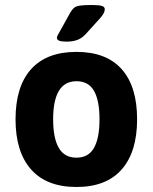

<svg xmlns="http://www.w3.org/2000/svg" viewBox="-20 -738 609 766"><path d="M248 -572Q223 -572 215 -576Q207 -580 207 -587Q207 -592 210.5 -598Q214 -604 220 -615L260 -687Q267 -699 274.5 -706Q282 -713 298 -715.5Q314 -718 345 -718Q374 -718 386 -714.5Q398 -711 398 -701Q398 -686 379 -665L322 -602Q306 -585 288 -578.5Q270 -572 248 -572ZM285 8Q166 8 104 -62Q42 -132 42 -262Q42 -393 104 -462Q166 -531 285 -531Q404 -531 465.5 -462Q527 -393 527 -262Q527 -132 465.5 -62Q404 8 285 8ZM285 -109Q333 -109 355 -148Q377 -187 377 -262Q377 -337 355 -375.5Q333 -414 285 -414Q192 -414 192 -262Q192 -187 214.5 -148Q237 -109 285 -109Z"/></svg>

Font: Asap
Style: Bold
Weight: 700
Designer: Pablo Cosgaya
Foundry: Omnibus-Type
Version: Version 3.001; ttfautohint (v1.8.3)